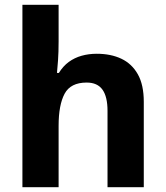

<svg xmlns="http://www.w3.org/2000/svg" viewBox="-20 -780 690 800"><path d="M73.4 0V-760H224.2V-607.2Q224.2 -562.5 221.8 -529.1Q219.4 -495.7 217.4 -476H225.2Q242.9 -504.6 266.7 -522Q290.6 -539.4 320.1 -547.7Q349.7 -556 383.1 -556Q442 -556 485.8 -535.2Q529.6 -514.4 554.3 -470.5Q579.1 -426.5 579.1 -355.7V0H428V-318Q428 -376.9 407 -406.4Q385.9 -436 341 -436Q274.2 -436 249.2 -389.5Q224.2 -342.9 224.2 -256.3V0Z"/></svg>

Font: Noto Sans Symbols
Style: Regular
Weight: 400
Designer: Monotype Design Team
Foundry: Monotype Imaging Inc.
Version: Version 2.002